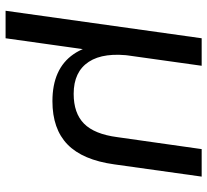

<svg xmlns="http://www.w3.org/2000/svg" viewBox="-48 -532 760 705"><g transform="rotate(90 332.5 -180.0)"><path d="M629 -540 584 -219Q568 -103 511 -47.5Q454 8 352 8Q233 8 179.5 -69.5Q126 -147 146 -291L154 -356L186 -286Q171 -181 207.5 -125.5Q244 -70 325 -70Q396 -70 434.5 -108Q473 -146 484 -230L528 -540ZM222 -540 171 -176 121 180H20L121 -540Z"/></g></svg>

Font: Pathway Extreme 28pt Medium
Style: Italic
Weight: 500
Italic angle: -8°
Designer: Eduardo Rodriguez Tunni
Foundry: Eduardo Rodriguez Tunni
Version: Version 1.001;gftools[0.9.26]